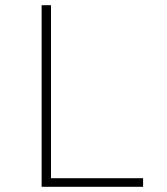

<svg xmlns="http://www.w3.org/2000/svg" viewBox="-20 -718 640 738"><path d="M140 0V-698H176V-33H530V0Z"/></svg>

Font: IBM Plex Mono ExtraLight
Style: Regular
Weight: 200
Monospace: yes
Designer: Mike Abbink, Paul van der Laan, Pieter van Rosmalen
Foundry: Bold Monday
Version: Version 2.3